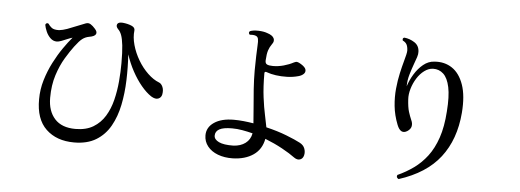

<svg xmlns="http://www.w3.org/2000/svg" viewBox="-53 -944 3105 1146"><g transform="rotate(5 1500.0 -371.0)"><path d="M417 2Q312 2 249 -58Q186 -118 187 -237Q187 -296 204 -352.5Q221 -409 247 -459.5Q273 -510 301.5 -551Q330 -592 354 -620Q342 -617 324.5 -609.5Q307 -602 290 -595.5Q273 -589 262 -589Q240 -589 223.5 -605Q207 -621 197.5 -643Q188 -665 185 -683Q191 -698 204 -691Q212 -678 225.5 -667.5Q239 -657 270 -658Q291 -660 317.5 -669.5Q344 -679 372 -691Q400 -703 425 -712Q441 -718 454.5 -709.5Q468 -701 481 -686Q499 -667 491.5 -653Q484 -639 452 -634Q430 -630 412.5 -617Q395 -604 368 -568Q346 -539 318.5 -493.5Q291 -448 271.5 -387.5Q252 -327 252 -251Q252 -172 294 -125.5Q336 -79 418 -79Q482 -79 525 -105Q568 -131 594.5 -174.5Q621 -218 634.5 -272.5Q648 -327 653 -384.5Q658 -442 658 -494Q658 -561 653.5 -600.5Q649 -640 641 -661.5Q633 -683 620 -695Q606 -710 612 -723.5Q618 -737 645 -735Q675 -732 697.5 -722.5Q720 -713 718 -695Q713 -655 726 -608.5Q739 -562 764.5 -519Q790 -476 823.5 -444Q857 -412 891 -399Q905 -394 913.5 -375Q922 -356 917 -329Q913 -310 895.5 -303Q878 -296 852 -312Q822 -332 792 -368Q762 -404 736.5 -451Q711 -498 694 -550Q699 -474 696.5 -395.5Q694 -317 679.5 -246Q665 -175 633.5 -119Q602 -63 549 -30.5Q496 2 417 2Z M1369 14Q1319 15 1279.5 0Q1240 -15 1217.5 -43.5Q1195 -72 1195 -109Q1195 -157 1238.5 -186.5Q1282 -216 1356 -216Q1385 -216 1414.5 -213Q1444 -210 1474 -205Q1472 -242 1467 -295.5Q1462 -349 1458 -408Q1454 -467 1454 -520Q1454 -570 1455.5 -606Q1457 -642 1458 -668Q1460 -696 1457 -709.5Q1454 -723 1442 -727Q1435 -730 1423.5 -730.5Q1412 -731 1406 -730Q1395 -741 1405 -751Q1424 -759 1456 -758Q1488 -757 1509 -749Q1541 -739 1549.5 -721.5Q1558 -704 1543 -685Q1530 -667 1523 -646Q1516 -625 1514 -586Q1513 -567 1525 -561.5Q1537 -556 1560 -556Q1592 -556 1624.5 -565Q1657 -574 1683 -588Q1694 -594 1703 -592.5Q1712 -591 1726 -582Q1752 -566 1755.5 -551Q1759 -536 1747.5 -525Q1736 -514 1717 -509Q1685 -500 1649.5 -499Q1614 -498 1582.5 -502.5Q1551 -507 1530 -515Q1513 -522 1513 -509Q1513 -426 1521 -364.5Q1529 -303 1538.5 -260Q1548 -217 1553 -188Q1621 -172 1676 -150.5Q1731 -129 1759 -114Q1782 -102 1789.5 -81.5Q1797 -61 1792 -41Q1787 -21 1770.5 -15Q1754 -9 1735 -22Q1704 -45 1656.5 -71Q1609 -97 1553 -119Q1541 -55 1492 -21.5Q1443 12 1369 14ZM1366 -62Q1409 -64 1438 -85.5Q1467 -107 1474 -145Q1443 -153 1411.5 -158.5Q1380 -164 1350 -164Q1297 -164 1273.5 -150.5Q1250 -137 1250 -112Q1250 -89 1279 -75Q1308 -61 1366 -62Z M2366 51Q2349 42 2357 27Q2408 4 2452.5 -28Q2497 -60 2532 -106Q2567 -152 2589.5 -218Q2612 -284 2618 -376Q2625 -467 2613.5 -521.5Q2602 -576 2576 -600Q2550 -624 2514 -623Q2487 -622 2462 -603.5Q2437 -585 2418.5 -555.5Q2400 -526 2390 -492Q2380 -458 2382 -428Q2385 -380 2393 -354.5Q2401 -329 2411 -306Q2420 -287 2416.5 -269.5Q2413 -252 2393 -239Q2354 -215 2332 -271Q2310 -327 2304.5 -381.5Q2299 -436 2304 -486Q2309 -536 2318.5 -578.5Q2328 -621 2337 -653Q2343 -675 2347 -691.5Q2351 -708 2351 -718Q2350 -741 2343 -754Q2336 -767 2319 -775Q2314 -790 2327 -793Q2359 -790 2388 -771.5Q2417 -753 2418 -716Q2419 -703 2413 -684Q2407 -665 2398 -642Q2387 -612 2376.5 -576.5Q2366 -541 2366 -505Q2378 -543 2400 -579Q2422 -615 2452 -639.5Q2482 -664 2518 -666Q2579 -671 2624.5 -640.5Q2670 -610 2693 -544Q2716 -478 2708 -376Q2695 -215 2612 -108Q2529 -1 2366 51Z"/></g></svg>

Font: Zen Old Mincho Medium
Style: Regular
Weight: 500
Designer: Yoshimichi Ohira
Foundry: Positype
Version: Version 1.500